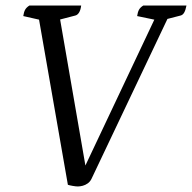

<svg xmlns="http://www.w3.org/2000/svg" viewBox="-20 -661 693 693"><path d="M261 12Q254 12 242.5 10Q231 8 225 6L118 -607L139 -586L64 -603Q66 -617 70.5 -625.5Q75 -634 86 -641H273Q271 -625 265.5 -616Q260 -607 252 -605L183 -587L194 -608L292 -42H278L546 -609L547 -588L475 -603Q477 -617 481.5 -625.5Q486 -634 497 -641H653Q650 -625 645 -616Q640 -607 632 -605L574 -590L594 -613L310 -15Q305 -5 296.5 1Q288 7 278.5 9.5Q269 12 261 12Z"/></svg>

Font: Petrona
Style: Italic
Weight: 400
Italic angle: -9°
Designer: Ringo R. Seeber
Foundry: Ringo R. Seeber
Version: Version 2.001; ttfautohint (v1.8.3)